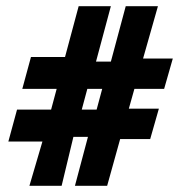

<svg xmlns="http://www.w3.org/2000/svg" viewBox="-20 -600 584 620"><path d="M117 -143 75 0H179L217 -158H264L222 0H326L368 -151H465L493 -249H396L414 -313H510L538 -411H442L490 -580H386L338 -401H290L338 -580H234L190 -416H80L52 -313H163L145 -246H35L7 -143ZM262 -313H310L292 -246H244Z"/></svg>

Font: Charger Pro
Style: BlkNar
Weight: 900
Designer: Jasper
Foundry: Cannot Into Space Fonts
Version: Version 1.09